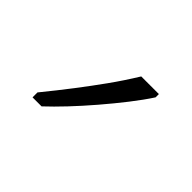

<svg xmlns="http://www.w3.org/2000/svg" viewBox="-50 -850 331 331"><g transform="rotate(45 115.0 -685.0)"><path d="M190 -756Q179 -739 163 -718.5Q147 -698 129 -677Q111 -656 94 -638Q77 -620 62 -606H40V-618Q62 -645 80 -668.5Q98 -692 114.5 -715Q131 -738 147 -764H190Z"/></g></svg>

Font: Noto Sans Khmer ExtraCondensed ExtraLight
Style: Regular
Weight: 250
Width: 2
Designer: Danh Hong and the Monotype Design Team
Foundry: Monotype Imaging Inc.
Version: Version 2.004